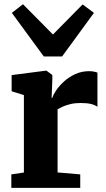

<svg xmlns="http://www.w3.org/2000/svg" viewBox="-20 -912 514 932"><path d="M35 0V-65.5L96 -74.5V-450.5L36.5 -469V-547.5L202.5 -569H205.5L234 -548V-524L230.5 -437H234Q238.5 -452.5 253.2 -474.2Q268 -496 291.5 -517.2Q315 -538.5 345.8 -552.5Q376.5 -566.5 412.5 -566.5Q426.5 -566.5 436.8 -564.2Q447 -562 453 -559.5V-393.5Q441 -402.5 422 -407.2Q403 -412 370.5 -412Q344 -412 322.2 -406.8Q300.5 -401.5 284.8 -394.5Q269 -387.5 259.5 -381V-75L369.5 -65.5V0ZM192.5 -638 37.5 -849.5 91.5 -891.5 237 -744.5 381 -890.5 436 -849.5 281.5 -638Z"/></svg>

Font: Merriweather Light 18pt Black
Style: Regular
Weight: 900
Version: Version 2.100